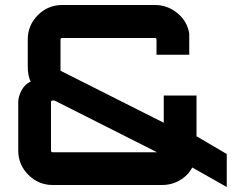

<svg xmlns="http://www.w3.org/2000/svg" viewBox="-20 -740 978 768"><path d="M766 -195 887 -124V8L749 -70Q732 -38 699.5 -19Q667 0 628 0H191Q134 0 93.5 -40.5Q53 -81 53 -138V-332Q53 -354 66.5 -379Q80 -404 103 -414Q91 -435 91 -476V-582Q91 -639 131.5 -679.5Q172 -720 229 -720H600Q650 -720 689.5 -687.5Q729 -655 737 -606V-521H606V-581Q606 -588 600 -588H229Q222 -588 222 -581V-457L635 -249V-358H766ZM191 -131H608L198 -338H191Q184 -338 184 -332V-138Q184 -131 191 -131Z"/></svg>

Font: Orbitron
Style: Bold
Weight: 700
Designer: Matt McInerney
Foundry: Matt McInerney
Version: Version 001.001